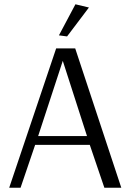

<svg xmlns="http://www.w3.org/2000/svg" viewBox="-20 -876 608 896"><path d="M293 -706 255 -711 332 -856 395 -841ZM23 0 242 -650H331L546 0H467L399 -200H144L76 0ZM158 -241H386L273 -592Z"/></svg>

Font: Arsenal
Style: Regular
Weight: 400
Designer: Andrij Shevchenko
Foundry: Stairsfor
Version: Version 2.001;PS 002.001;hotconv 1.0.88;makeotf.lib2.5.64775